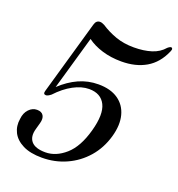

<svg xmlns="http://www.w3.org/2000/svg" viewBox="-131 -821 869 938"><g transform="rotate(20 303.5 -351.5)"><path d="M25.5 -132Q28.5 -163.5 46.8 -182.8Q65 -202 88.5 -202Q113 -202 122.2 -186.5Q131.5 -171 124 -145L115 -112.5Q102.5 -69.5 123.2 -45Q144 -20.5 197 -20.5Q251.5 -20.5 300.8 -63.8Q350 -107 375.5 -199.5Q401 -291 377.8 -337.8Q354.5 -384.5 293.5 -384.5Q254.5 -384.5 211.8 -361.5Q169 -338.5 129.5 -296Q113.5 -283.5 104.5 -283.5Q89 -283.5 94 -301.5L204 -686Q210.5 -711 231 -711Q240.5 -711 254 -704Q290.5 -680 332.8 -665Q375 -650 427.5 -650Q479 -650 518.5 -662.5Q558 -675 582.5 -704Q595 -714.5 601.5 -713Q605 -712 606.5 -707.5Q608 -703 603 -692Q574.5 -626.5 521.2 -595.5Q468 -564.5 393.5 -564.5Q339.5 -564.5 293.5 -578.5Q247.5 -592.5 215.5 -616.5L135.5 -337.5Q178.5 -378 226.5 -399.8Q274.5 -421.5 328.5 -421.5Q391.5 -421.5 431 -394.2Q470.5 -367 483.2 -318.5Q496 -270 478 -206.5Q459 -140 416.8 -91.5Q374.5 -43 315.8 -16.5Q257 10 189.5 10Q129 10 90.2 -9.5Q51.5 -29 35.2 -61.2Q19 -93.5 25.5 -132Z"/></g></svg>

Font: Fraunces 144pt S050
Style: Italic
Weight: 400
Italic angle: -16°
Version: Version 1.000; ttfautohint (v1.8.3)